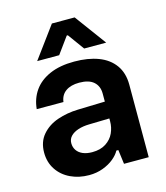

<svg xmlns="http://www.w3.org/2000/svg" viewBox="-112 -830 801 926"><g transform="rotate(-15 288.5 -367.5)"><path d="M36.3 -151.7Q36.3 -205.1 66.5 -240.1Q96.6 -275.1 144.3 -291.7Q192 -308.3 247.6 -309.9L382.9 -313.7V-354.5Q382.9 -391 358.9 -412.5Q334.9 -433.9 286.6 -433.9Q244.7 -433.9 219.3 -415.9Q193.9 -397.9 189.6 -363.3L56.2 -363.6Q61 -415.4 88.7 -454.8Q116.4 -494.1 167.1 -516.3Q217.9 -538.5 289.6 -538.5Q358.7 -538.5 409.9 -519.1Q461.1 -499.7 489.6 -460.1Q518 -420.5 518 -362V0H394.6L385.3 -71.1H375.4Q365.3 -51.8 342.9 -33.2Q320.5 -14.6 288.5 -2.6Q256.5 9.4 219.2 9.4Q168.1 9.4 126.4 -10.4Q84.7 -30.2 60.5 -66.8Q36.3 -103.4 36.3 -151.7ZM382.9 -215.2V-229.6L281.3 -227.2Q250.8 -226.6 226.7 -218.8Q202.5 -211 188.6 -196.6Q174.6 -182.1 174.6 -161.6Q174.6 -141.4 185 -126.1Q195.4 -110.7 214.9 -102.3Q234.5 -93.8 261.7 -93.8Q303.1 -93.8 330.4 -111.7Q357.6 -129.5 370.3 -157.1Q382.9 -184.8 382.9 -215.2ZM233.7 -743.6H290.5V-668.9H287.8L228.1 -586.8H118.3ZM352.9 -586.8 293.3 -668.9H290.5V-743.6H347.4L462.8 -586.8Z"/></g></svg>

Font: Wand UI Pro
Style: Regular
Weight: 400
Designer: Andreas Faust
Version: Version 1.003;FEAKit 1.0